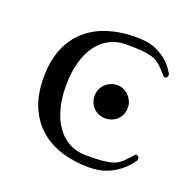

<svg xmlns="http://www.w3.org/2000/svg" viewBox="-92 -543 641 646"><g transform="rotate(20 229.0 -220.0)"><path d="M226.1 -220.2Q226.1 -232.4 230.7 -243.2Q235.4 -253.9 243.4 -262Q251.5 -270 262.5 -274.9Q273.4 -279.8 285.6 -279.8Q297.9 -279.8 308.8 -274.9Q319.8 -270 327.9 -261.7Q335.9 -253.4 340.6 -242.7Q345.2 -231.9 345.2 -219.7Q345.2 -207 340.6 -196Q335.9 -185.1 327.9 -177.2Q319.8 -169.4 308.8 -165Q297.9 -160.6 285.6 -160.6Q273.4 -160.6 262.5 -165Q251.5 -169.4 243.4 -177.5Q235.4 -185.5 230.7 -196.5Q226.1 -207.5 226.1 -220.2ZM380.4 -401.4Q371.6 -407.2 359.1 -410.6Q346.7 -414.1 331.8 -415.8Q316.9 -417.5 300 -418Q283.2 -418.5 266.6 -418.5Q233.9 -418.5 207.5 -404.5Q181.2 -390.6 162.6 -364.7Q144 -338.9 134 -302.2Q124 -265.6 124 -219.7Q124 -173.8 134 -137.2Q144 -100.6 162.6 -75Q181.2 -49.3 207.5 -35.4Q233.9 -21.5 266.6 -21.5Q283.2 -21.5 300 -22Q316.9 -22.5 331.8 -24.2Q346.7 -25.9 359.1 -29.3Q371.6 -32.7 380.4 -38.6Q388.2 -43.9 395.8 -51.3Q403.3 -58.6 409.4 -65.4Q415.5 -72.3 419.7 -76.9Q423.8 -81.5 425.3 -81.5Q429.7 -81.5 433.1 -78.6Q436.5 -75.7 436.5 -71.8Q436.5 -69.8 436.3 -66.9Q436 -64 433.6 -61.5Q416 -37.1 396.7 -22.5Q377.4 -7.8 358.4 0.2Q339.4 8.3 321.5 10.7Q303.7 13.2 289.6 13.2Q237.3 13.2 192.6 -0.5Q147.9 -14.2 114.7 -42.7Q81.5 -71.3 62.7 -115.2Q43.9 -159.2 43.9 -219.7Q43.9 -280.3 62.5 -324.2Q81.1 -368.2 114 -396.7Q147 -425.3 191.9 -439.2Q236.8 -453.1 289.6 -453.1Q303.7 -453.1 322 -451.4Q340.3 -449.7 359.6 -442.1Q378.9 -434.6 398.2 -419.7Q417.5 -404.8 433.6 -378.4Q436 -376 436.3 -373Q436.5 -370.1 436.5 -368.2Q436.5 -364.3 433.1 -361.3Q429.7 -358.4 425.3 -358.4Q423.8 -358.4 419.7 -363Q415.5 -367.7 409.4 -374.5Q403.3 -381.3 395.8 -388.7Q388.2 -396 380.4 -401.4Z"/></g></svg>

Font: Cardo
Style: Bold
Weight: 700
Designer: David J. Perry
Foundry: David J. Perry
Version: Version 1.0011